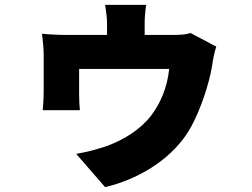

<svg xmlns="http://www.w3.org/2000/svg" viewBox="-20 -670 1040 791"><path d="M582 -650H413C419 -611 421 -594 421 -569V-526H256C224 -526 183 -528 153 -531C156 -510 160 -467 160 -447V-291C160 -267 158 -239 156 -216H309C307 -234 306 -262 306 -282V-386H677C669 -306 638 -240 602 -193C558 -136 491 -96 432 -73C401 -60 336 -43 294 -36L413 101C557 67 698 -21 767 -147C805 -216 842 -324 854 -400C856 -416 863 -456 871 -478L765 -534C749 -528 724 -526 688 -526H576V-569C576 -594 577 -611 582 -650Z"/></svg>

Font: Source Han Sans HK Heavy
Style: Regular
Weight: 900
Designer: Ryoko NISHIZUKA 西塚涼子 (kana, bopomofo & ideographs); Paul D. Hunt (Latin, Greek & Cyrillic); Sandoll Communications 산돌커뮤니
Foundry: Adobe
Version: Version 2.000;hotconv 1.0.107;makeotfexe 2.5.65593